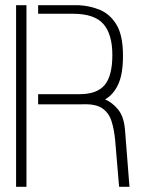

<svg xmlns="http://www.w3.org/2000/svg" viewBox="-20 -720 549 740"><path d="M439 0 424 -178Q420 -222 409.5 -254Q399 -286 373.5 -303Q348 -320 298 -318H127V-357H287Q354 -357 383.5 -392.5Q413 -428 413 -508Q413 -588 378.5 -627.5Q344 -667 261 -667H127V-700H283Q327 -698 366 -681.5Q405 -665 429.5 -624Q454 -583 454 -505Q454 -433 435 -393.5Q416 -354 385 -337Q413 -325 435.5 -297.5Q458 -270 462 -217L479 0ZM42 0V-700H82V0Z"/></svg>

Font: Stick No Bills ExtraLight ExtraLight
Style: Regular
Weight: 250
Version: Version 2.000